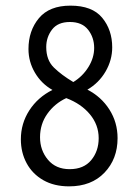

<svg xmlns="http://www.w3.org/2000/svg" viewBox="-20 -651 490 681"><path d="M225 10Q172 10 133.5 -12Q95 -34 74.5 -72Q54 -110 54 -157Q54 -213 84 -259.5Q114 -306 166 -332Q127 -354 104 -393Q81 -432 81 -477Q81 -542 118 -586.5Q155 -631 230 -631Q307 -631 342.5 -588Q378 -545 378 -483Q378 -438 354.5 -397.5Q331 -357 290 -333Q339 -308 368 -262.5Q397 -217 397 -161Q397 -87 350.5 -38.5Q304 10 225 10ZM240 -360Q273 -380 293.5 -413Q314 -446 314 -481Q314 -518 292.5 -545.5Q271 -573 228 -573Q185 -573 164.5 -546Q144 -519 144 -484Q144 -438 171 -411.5Q198 -385 240 -360ZM227 -51Q277 -51 303.5 -83Q330 -115 330 -161Q330 -208 299 -245.5Q268 -283 215 -303Q174 -284 148 -247.5Q122 -211 122 -164Q122 -118 150 -84.5Q178 -51 227 -51Z"/></svg>

Font: Inconsolata SemiCondensed
Style: Regular
Weight: 400
Width: 4
Monospace: yes
Designer: Raph Levien, Cyreal, Brenton Simpson
Foundry: Raph Levien, Cyreal, Google
Version: Version 3.001; ttfautohint (v1.8.2.53-6de2)